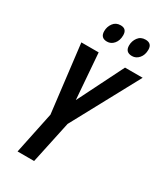

<svg xmlns="http://www.w3.org/2000/svg" viewBox="-222 -997 931 1085"><g transform="rotate(30 243.5 -454.5)"><path d="M83 0 140 -273 87 -714H200L223 -416L372 -714H487L250 -276L191 0ZM373 -790Q329 -790 329 -834Q329 -863 346 -886Q363 -909 394 -909Q436 -909 436 -867Q436 -833 417.5 -811.5Q399 -790 373 -790ZM210 -790Q167 -790 167 -834Q167 -863 184 -886Q201 -909 232 -909Q272 -909 272 -867Q272 -833 254 -811.5Q236 -790 210 -790Z"/></g></svg>

Font: Noto Sans ExtraCondensed SemiBold
Style: Italic
Weight: 600
Width: 2
Italic angle: -12°
Designer: Monotype Design Team
Foundry: Monotype Imaging Inc.
Version: Version 2.013; ttfautohint (v1.8.4.7-5d5b)